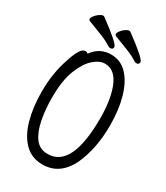

<svg xmlns="http://www.w3.org/2000/svg" viewBox="-218 -972 937 1082"><g transform="rotate(30 250.0 -431.0)"><path d="M244 18Q173 18 127 -28.5Q81 -75 58.5 -155Q36 -235 36 -337Q36 -456 70 -555Q102 -657 134 -657Q147 -657 153 -650Q197 -713 271 -713Q334 -713 377 -667.5Q420 -622 442.5 -543Q465 -464 465 -363Q465 -210 412 -96Q355 18 244 18ZM240 -48Q397 -48 397 -371Q397 -487 368 -564Q335 -651 267 -651Q232 -651 194.5 -618Q157 -585 130 -516Q103 -447 103 -339Q103 -259 116 -193Q129 -127 158 -87.5Q187 -48 240 -48ZM247 -741Q242 -741 234 -745Q204 -765 161 -781.5Q118 -798 72 -816Q65 -820 65 -826Q65 -835 74.5 -847.5Q84 -860 98 -870Q112 -880 122 -880Q128 -880 130 -878Q265 -779 265 -758Q265 -741 247 -741ZM417 -741Q412 -741 404 -745Q374 -765 331 -781.5Q288 -798 242 -816Q235 -820 235 -826Q235 -835 244.5 -847.5Q254 -860 268 -870Q282 -880 292 -880Q298 -880 300 -878Q435 -779 435 -758Q435 -741 417 -741Z"/></g></svg>

Font: LXGW WenKai Mono TC
Style: Regular
Weight: 400
Designer: LXGW / Fontworks Inc.
Foundry: LXGW / Fontworks Inc.
Version: Version 1.330